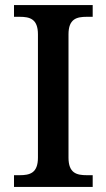

<svg xmlns="http://www.w3.org/2000/svg" viewBox="-20 -734 418 754"><path d="M35 0H344V-46H321C281 -46 249 -54 249 -115V-599C249 -660 281 -668 321 -668H344V-714H35V-668H57C97 -668 129 -660 129 -599V-115C129 -54 97 -46 57 -46H35Z"/></svg>

Font: Noto Serif Oriya Medium
Style: Regular
Weight: 500
Designer: David Williams
Foundry: Google LLC, David Williams
Version: Version 1.051